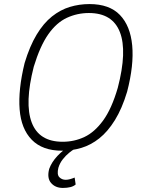

<svg xmlns="http://www.w3.org/2000/svg" viewBox="-20 -733 710 944"><path d="M285 8Q189 8 136.5 -45.5Q84 -99 76.5 -195.5Q69 -292 101 -423Q126 -506 160 -562.5Q194 -619 235.5 -652Q277 -685 323.5 -699Q370 -713 420 -713Q518 -713 569.5 -659.5Q621 -606 630 -509.5Q639 -413 605 -282Q580 -199 545 -142.5Q510 -86 468.5 -53Q427 -20 380.5 -6Q334 8 285 8ZM288 -36Q345 -36 395 -59.5Q445 -83 487 -140.5Q529 -198 559 -301Q606 -481 569.5 -575Q533 -669 417 -669Q360 -669 309 -645.5Q258 -622 217.5 -564.5Q177 -507 146 -405Q100 -225 136 -130.5Q172 -36 288 -36ZM289 191Q252 191 231 166.5Q210 142 222 97Q234 64 262 34Q290 4 333 -23L346 0Q336 5 319.5 18.5Q303 32 288.5 50.5Q274 69 267 92Q259 125 271.5 138Q284 151 303 151Q313 151 324 148Q335 145 347 140L352 174Q342 183 326 187Q310 191 289 191Z"/></svg>

Font: Nunito Sans 7pt Condensed ExtraLight
Style: Italic
Weight: 250
Width: 3
Italic angle: -9°
Designer: Vernon Adams
Foundry: Vernon Adams
Version: Version 3.101;gftools[0.9.27]